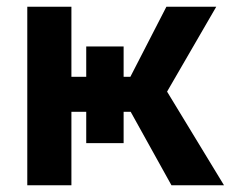

<svg xmlns="http://www.w3.org/2000/svg" viewBox="-20 -550 700 570"><path d="M61 0V-530H192V-322H236V-412H347V-322H367L474 -530H622L476 -278L645 0H489L368 -218H347V-125H236V-218H192V0Z"/></svg>

Font: Golos Text SemiBold
Style: Regular
Weight: 600
Designer: A.Korolkova, Vitaly Kuzmin
Foundry: ParaType Ltd
Version: Version 2.004